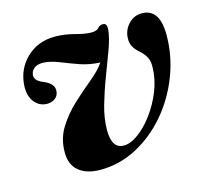

<svg xmlns="http://www.w3.org/2000/svg" viewBox="-76 -549 696 645"><g transform="rotate(-15 271.5 -226.0)"><path d="M529.5 -370.5Q529.5 -297 503 -228.5Q476.5 -160 430.5 -106.2Q384.5 -52.5 324.8 -21Q265 10.5 198.5 10.5Q151 10.5 123.8 -11.8Q96.5 -34 97 -78Q97 -124.5 120.5 -162.2Q144 -200 177.5 -231Q211 -262 242.8 -288Q274.5 -314 291 -338Q253 -339.5 220 -351.2Q187 -363 158.2 -374.5Q129.5 -386 104.5 -387Q84 -387.5 73 -378.2Q62 -369 61 -356Q59 -336.5 87.5 -325Q125 -310 123.5 -285Q123 -268.5 111.2 -259.2Q99.5 -250 83 -250Q55.5 -250 38.2 -272.5Q21 -295 24 -333Q28.5 -388 67.8 -424.8Q107 -461.5 165.5 -461.5Q198.5 -461.5 232.8 -452.2Q267 -443 288.5 -443Q307 -443 314 -451.8Q321 -460.5 332.5 -460Q346.5 -460 345 -438Q342 -409.5 327.8 -370.5Q313.5 -331.5 296.5 -287.2Q279.5 -243 266.5 -198Q253.5 -153 253.5 -112Q253.5 -48 295 -48Q318 -47.5 345.5 -67.5Q373 -87.5 397.8 -120.8Q422.5 -154 438.8 -194.2Q455 -234.5 456 -275Q457 -297.5 450.2 -310.8Q443.5 -324 431 -336Q414.5 -349.5 407.2 -363Q400 -376.5 401 -394.5Q402.5 -421.5 421.2 -441.5Q440 -461.5 467.5 -461.5Q529.5 -461.5 529.5 -370.5Z"/></g></svg>

Font: Fraunces 72pt SemiBold
Style: Italic
Weight: 600
Italic angle: -16°
Version: Version 1.000;[b76b70a41]